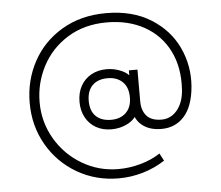

<svg xmlns="http://www.w3.org/2000/svg" viewBox="-53 -704 1002 869"><g transform="rotate(-5 448.5 -270.0)"><path d="M80 -270Q80 -372 126.5 -457.8Q173 -543.5 259.2 -594.2Q345.5 -645 459 -645Q579 -645 662.5 -592.8Q746 -540.5 784.8 -457Q823.5 -373.5 816 -281Q808.5 -191.5 768.2 -146.2Q728 -101 664 -101Q614.5 -101 582.2 -123.8Q550 -146.5 540 -188L559 -184Q544.5 -152.5 511.2 -135.8Q478 -119 439 -119Q399 -119 368.8 -136.2Q338.5 -153.5 321.8 -184.5Q305 -215.5 305 -255Q305 -296.5 322.2 -327.5Q339.5 -358.5 370 -375.2Q400.5 -392 440 -392Q476.5 -392 509.5 -376.8Q542.5 -361.5 559 -329L540 -310V-378H579V-233Q579 -192.5 600.5 -167.8Q622 -143 669 -143Q695.5 -143 717.5 -157.5Q739.5 -172 753.8 -199.2Q768 -226.5 771.5 -264L772 -273Q778 -371 740.8 -445.8Q703.5 -520.5 630.2 -561.8Q557 -603 459 -603Q357 -603 281 -556Q205 -509 165 -432.2Q125 -355.5 125 -269Q125 -179 169.5 -102.8Q214 -26.5 289.8 18.2Q365.5 63 455 63Q505.5 63 556.2 48.8Q607 34.5 645 9L663 43Q615 74 561.2 89.5Q507.5 105 452 105Q349.5 105 264.2 55.8Q179 6.5 129.5 -79.2Q80 -165 80 -270ZM534 -256Q534 -302 508.5 -326.5Q483 -351 441 -351Q396 -351 371.5 -326.2Q347 -301.5 347 -256Q347 -210 372 -186Q397 -162 441 -162Q483.5 -162 508.8 -186.8Q534 -211.5 534 -256Z"/></g></svg>

Font: Tap Sans
Style: Regular
Weight: 400
Designer: Tap Payments
Foundry: Tap Payments
Version: Version 1.001;Glyphs 3.1.2 (3151)